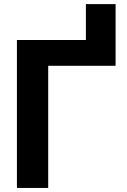

<svg xmlns="http://www.w3.org/2000/svg" viewBox="-20 -924 624 944"><path d="M63.2 0V-727.3H402.3V-903.8H548.3V-600.5H217V0Z"/></svg>

Font: Inter Zeller
Style: Bold
Weight: 700
Designer: Rasmus Andersson; Joe Bland
Foundry: zeller
Version: Version 3.015;git-dec3a8cb1